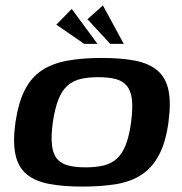

<svg xmlns="http://www.w3.org/2000/svg" viewBox="-20 -682 671 709"><path d="M284 7Q212 7 160.5 -3Q109 -13 78 -39Q47 -65 37 -111.5Q27 -158 37 -230Q48 -304 72 -350.5Q96 -397 135 -422.5Q174 -448 229 -458Q284 -468 355 -468Q428 -468 479 -458Q530 -448 561 -422Q592 -396 602 -349.5Q612 -303 602 -230Q592 -157 567.5 -110.5Q543 -64 504.5 -38Q466 -12 411.5 -2.5Q357 7 284 7ZM296 -64Q333 -64 361 -70.5Q389 -77 409.5 -94.5Q430 -112 443.5 -145Q457 -178 464 -230Q471 -283 467 -315.5Q463 -348 447.5 -366Q432 -384 405.5 -390.5Q379 -397 343 -397Q306 -397 278 -390.5Q250 -384 229.5 -366Q209 -348 196 -315.5Q183 -283 175 -230Q168 -178 172 -145Q176 -112 191.5 -94.5Q207 -77 233.5 -70.5Q260 -64 296 -64ZM291 -520 188 -591 245 -649 340 -520ZM387 -520 303 -611 360 -662 437 -520Z"/></svg>

Font: Genos SemiBold
Style: Italic
Weight: 600
Italic angle: -8°
Version: Version 1.010